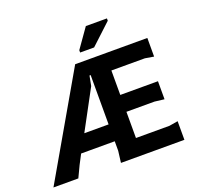

<svg xmlns="http://www.w3.org/2000/svg" viewBox="-151 -1074 1283 1240"><g transform="rotate(-20 490.0 -454.0)"><path d="M10 0 414 -700H910V-572L850 -582H620V-414H879V-290L813 -298H620V-118H850L910 -128V0H474L484 -80V-145H253L219 -80L181 0ZM317 -261H484V-600H476L463 -532ZM470 -760V-776L563 -908H708V-892L566 -760Z"/></g></svg>

Font: AR One Sans
Style: Bold
Weight: 700
Designer: Niteesh Yadav
Foundry: Niteesh Yadav
Version: Version 1.001;gftools[0.9.33]